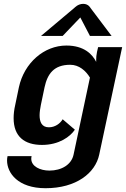

<svg xmlns="http://www.w3.org/2000/svg" viewBox="-20 -745 655 998"><path d="M397.5 -654.2 447.5 -558.3H560L450 -704.2C450 -704.2 440 -725 412.5 -725C385 -725 366.7 -704.2 366.7 -704.2L193.3 -558.3H305.8ZM495.8 58.3 615 -500H490L484.2 -475C480.8 -459.2 480 -445.8 480 -435V-423.3C460 -463.3 416.7 -508.3 325 -508.3C209.2 -508.3 105.8 -418.3 78.3 -291.7L59.2 -200C53.3 -174.2 50.8 -151.7 50.8 -130.8C50.8 -35 107.5 8.3 198.3 8.3C287.5 8.3 345 -35 369.2 -70.8L305.8 -125C292.5 -102.5 265.8 -83.3 234.2 -83.3C196.7 -83.3 185.8 -111.7 185.8 -145.8C185.8 -163.3 189.2 -182.5 192.5 -200L211.7 -291.7C226.7 -360.8 260 -408.3 345 -408.3C390.8 -408.3 425.8 -377.5 447.5 -341.7L362.5 58.3C351.7 110.8 300 141.7 236.7 141.7C190 141.7 142.5 120.8 142.5 80C142.5 75.8 143.3 70.8 144.2 66.7H19.2C17.5 74.2 16.7 80.8 16.7 89.2C16.7 154.2 73.3 233.3 216.7 233.3C376.7 233.3 475.8 154.2 495.8 58.3Z"/></svg>

Font: BoonHome
Style: Bold Oblique
Weight: 700
Italic angle: -12°
Designer: Sungsit Sawaiwan
Foundry: Sungsit Sawaiwan
Version: Version 0.2